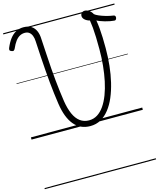

<svg xmlns="http://www.w3.org/2000/svg" viewBox="-190 -1092 1380 1668"><g transform="rotate(-15 500.5 -258.0)"><path d="M525 19Q435 19 380 -47Q325 -113 306 -241Q299 -289 293 -338Q287 -387 282 -439.5Q277 -492 272.5 -550.5Q268 -609 264 -675Q260 -741 256 -815Q255 -844 246.5 -865.5Q238 -887 222.5 -899Q207 -911 183 -911Q158 -911 137 -899.5Q116 -888 98 -864Q80 -840 63 -801Q58 -791 51 -786.5Q44 -782 31 -788Q17 -793 15.5 -801Q14 -809 18 -819Q37 -865 61 -896.5Q85 -928 115.5 -944.5Q146 -961 183 -961Q225 -961 252 -944.5Q279 -928 293.5 -896.5Q308 -865 309 -819Q314 -743 317.5 -677Q321 -611 325.5 -553.5Q330 -496 335 -444Q340 -392 346 -344Q352 -296 359 -249Q370 -180 391.5 -131.5Q413 -83 447 -57.5Q481 -32 527 -32Q569 -32 603 -53.5Q637 -75 664 -114Q691 -153 711.5 -206.5Q732 -260 745.5 -324Q759 -388 766 -459Q773 -530 773 -605Q773 -665 771.5 -713Q770 -761 766.5 -799.5Q763 -838 758 -868Q731 -875 714 -890.5Q697 -906 697 -924Q697 -941 708 -951.5Q719 -962 735 -962Q755 -962 774.5 -948.5Q794 -935 805 -913Q816 -903 841 -892Q866 -881 900 -871Q934 -861 970 -856Q979 -854 982 -847Q985 -840 983.5 -831.5Q982 -823 977 -817Q972 -811 963 -812Q947 -813 925.5 -817Q904 -821 881.5 -827.5Q859 -834 840.5 -841Q822 -848 812 -854Q818 -818 821.5 -779.5Q825 -741 826.5 -697Q828 -653 828 -601Q828 -521 820 -444.5Q812 -368 795.5 -299Q779 -230 754.5 -172Q730 -114 696 -71Q662 -28 620 -4.5Q578 19 525 19ZM0 436H1001V446H0ZM0 -20H1001V0H0ZM0 -505H1001V-500H0ZM0 -956H1001V-946H0Z"/></g></svg>

Font: Playwrite HU Guides
Style: Regular
Weight: 400
Designer: Veronika Burian, José Scaglione
Foundry: TypeTogether
Version: Version 1.003